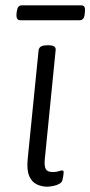

<svg xmlns="http://www.w3.org/2000/svg" viewBox="-20 -695 339 721"><path d="M157 6Q136 6 117.5 -3Q99 -12 89.5 -34.5Q80 -57 84 -98L125 -507Q127 -517 135 -521Q143 -525 157 -525H161Q177 -525 183.5 -520.5Q190 -516 189 -507L148 -95Q146 -71 152 -60Q158 -49 178 -49Q192 -49 200.5 -52Q209 -55 214 -55Q216 -55 217.5 -53.5Q219 -52 219 -48Q219 -46 218.5 -41.5Q218 -37 217 -31Q216 -25 214 -17Q211 -9 201.5 -4Q192 1 179.5 3.5Q167 6 157 6ZM56 -619Q48 -619 44.5 -625Q41 -631 42 -642L43 -652Q45 -665 49.5 -670Q54 -675 62 -675H284Q294 -675 297 -669Q300 -663 299 -652L298 -642Q297 -630 292 -624.5Q287 -619 279 -619Z"/></svg>

Font: Asap Light
Style: Italic
Weight: 300
Italic angle: -6°
Designer: Pablo Cosgaya
Foundry: Omnibus-Type
Version: Version 3.001